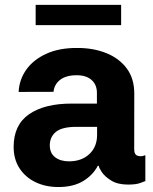

<svg xmlns="http://www.w3.org/2000/svg" viewBox="-20 -747 620 777"><path d="M216.3 9.9Q164.4 9.9 123.4 -9.9Q82.4 -29.8 58.8 -66.2Q35.2 -102.6 35.2 -152.7Q35.2 -241.8 98 -285Q160.9 -328.1 271 -327.8H372.2V-371.4Q372.2 -404.1 350.7 -423.3Q329.2 -442.5 290.5 -442.5Q246.8 -442.5 223 -423.7Q199.2 -404.8 196.7 -375.4L55.4 -375Q57.9 -425.1 86.6 -465.4Q115.4 -505.7 167.6 -529.5Q219.8 -553.3 291.9 -552.9Q356.5 -553.3 409.1 -532.5Q461.6 -511.7 492.5 -470.7Q523.4 -429.7 523.4 -368.3L523.1 -142.8Q523.1 -120.4 538 -116.3Q552.9 -112.2 565.3 -118.3H568.2V-14.2Q566.8 -14.2 549.4 -7.1Q532 0 498.2 0Q456.7 0 430.6 -16Q404.5 -32 392.2 -50.2Q380 -68.5 380 -75.3V-76H375.7Q356.2 -38.4 316.4 -14.2Q276.6 9.9 216.3 9.9ZM259.2 -94.1Q309.7 -94.1 341.3 -123.2Q372.9 -152.3 372.9 -201.7V-233.7H287.6Q230.1 -233.3 205.8 -212.9Q181.5 -192.5 181.5 -158.7Q181.5 -127.5 202.9 -110.8Q224.4 -94.1 259.2 -94.1ZM470.2 -727.3V-645.2H124.3V-727.3Z"/></svg>

Font: Inter Zeller
Style: Bold
Weight: 700
Designer: Rasmus Andersson; Joe Bland
Foundry: zeller
Version: Version 3.015;git-dec3a8cb1